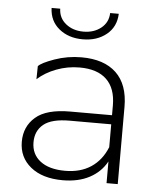

<svg xmlns="http://www.w3.org/2000/svg" viewBox="-52 -771 688 820"><g transform="rotate(5 291.5 -360.5)"><path d="M282 -526Q379 -526 431 -476.5Q483 -427 483 -331V0H435V-93Q410 -47 362 -21.5Q314 4 247 4Q160 4 109.5 -37Q59 -78 59 -145Q59 -210 105.5 -250.5Q152 -291 254 -291H433V-333Q433 -406 393.5 -444Q354 -482 278 -482Q226 -482 178.5 -464Q131 -446 98 -416L99 -472Q112 -487 167 -506.5Q222 -526 282 -526ZM254 -37Q319 -37 364.5 -67Q410 -97 433 -154V-252H255Q178 -252 143.5 -224Q109 -196 109 -147Q109 -96 147 -66.5Q185 -37 254 -37ZM280 -603Q219 -603 178.5 -636Q138 -669 136 -725H173Q174 -685 204.5 -660.5Q235 -636 280 -636Q325 -636 355.5 -660.5Q386 -685 387 -725H424Q422 -669 381.5 -636Q341 -603 280 -603Z"/></g></svg>

Font: Hilab Light
Style: Regular
Weight: 300
Designer: Cristianderson Lima
Foundry: Cristianderson
Version: Version 1.0